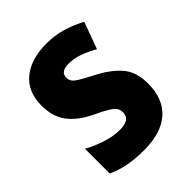

<svg xmlns="http://www.w3.org/2000/svg" viewBox="-168 -654 757 757"><g transform="rotate(-45 210.5 -275.0)"><path d="M391 -165Q391 -80 340.5 -35Q290 10 194 10Q149 10 109.5 3Q70 -4 33 -21V-159Q67 -140 107.5 -127Q148 -114 184 -114Q241 -114 241 -155Q241 -167 235 -177.5Q229 -188 209 -200.5Q189 -213 148 -232Q91 -260 61.5 -299.5Q32 -339 32 -401Q32 -477 82 -518.5Q132 -560 220 -560Q264 -560 304 -548.5Q344 -537 385 -515L344 -403Q315 -420 284.5 -431Q254 -442 225 -442Q179 -442 179 -409Q179 -397 185 -388Q191 -379 210 -367.5Q229 -356 268 -336Q324 -307 357.5 -269Q391 -231 391 -165Z"/></g></svg>

Font: Noto Sans Thai Cond ExtBd
Style: Regular
Weight: 800
Width: 3
Designer: Monotype Design Team
Foundry: Monotype Imaging Inc.
Version: Version 2.002; ttfautohint (v1.8.4.7-5d5b)